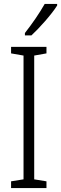

<svg xmlns="http://www.w3.org/2000/svg" viewBox="-20 -951 309 971"><path d="M269 -931H206C178 -882 147 -837 106 -784V-772H139C179 -809 240 -877 269 -923ZM215 0V-34L153 -44V-670L215 -681V-714H36V-681L99 -670V-44L36 -34V0Z"/></svg>

Font: Noto Sans UI Condensed Light
Style: Regular
Weight: 300
Width: 3
Designer: Monotype Design Team
Foundry: Monotype Imaging Inc.
Version: Version 1.901